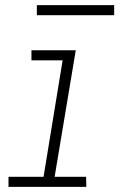

<svg xmlns="http://www.w3.org/2000/svg" viewBox="-20 -725 472 745"><path d="M13 0H315L314 -39H192L274 -530H102V-491H223L149 -39H13ZM423 -666V-705H123V-666Z"/></svg>

Font: Iosevka Sparkle XLtObl
Style: Regular
Weight: 200
Italic angle: -9°
Designer: Belleve Invis
Foundry: Belleve Invis
Version: Version 4.5.0; ttfautohint (v1.8.3)